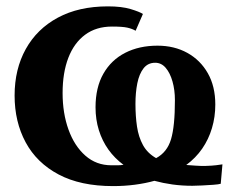

<svg xmlns="http://www.w3.org/2000/svg" viewBox="-20 -588 740 618"><path d="M344 11Q239 11 168.5 -26.5Q98 -64 62.5 -130Q27 -196 27 -280.5Q27 -365.5 63 -430.2Q99 -495 166.2 -531.2Q233.5 -567.5 327.5 -567.5Q371.5 -567.5 400.5 -558.8Q429.5 -550 440 -543L416.5 -489Q405.5 -495.5 390 -499Q374.5 -502.5 340.5 -502.5Q289.5 -502.5 254 -476.2Q218.5 -450 200 -402Q181.5 -354 181.5 -288.5Q181.5 -223.5 200.5 -170.8Q219.5 -118 254.8 -87Q290 -56 338.5 -56Q347 -56 353.5 -56Q360 -56 365.8 -56.2Q371.5 -56.5 377.5 -57.5Q349 -78.5 329 -106.5Q309 -134.5 298.2 -169Q287.5 -203.5 287.5 -242.5Q287.5 -306.5 312.8 -350.8Q338 -395 383 -418Q428 -441 487 -441Q541 -441 583 -417.8Q625 -394.5 649 -352.2Q673 -310 673 -251.5Q673 -211.5 662.2 -175.5Q651.5 -139.5 630.8 -109.5Q610 -79.5 579.5 -57Q593 -56 609.8 -54.8Q626.5 -53.5 643 -54Q661.5 -54.5 675.8 -56.2Q690 -58 696 -59L690.5 3.5Q684 5.5 666.5 6.8Q649 8 630 9Q611 10 599 10Q566 10 535.2 5.8Q504.5 1.5 477 -6Q448.5 2 414.5 6.5Q380.5 11 344 11ZM482.5 -79Q518 -98 530.5 -139.8Q543 -181.5 543 -265.5Q543 -298.5 535.2 -325.8Q527.5 -353 513.5 -369.5Q499.5 -386 479.5 -386Q456 -386 442 -368Q428 -350 422 -320Q416 -290 416 -253.5Q416 -214 421 -180.5Q426 -147 440.2 -121Q454.5 -95 482.5 -79Z"/></svg>

Font: Merriweather 24pt ExtraBold
Style: Regular
Weight: 800
Version: Version 2.100